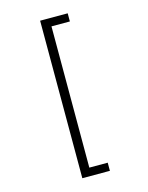

<svg xmlns="http://www.w3.org/2000/svg" viewBox="-139 -898 878 1136"><g transform="rotate(-15 300.0 -329.5)"><path d="M389.6 -762.7H276.9V102.5H389.6V152.3H220.7V-812.5H389.6Z"/></g></svg>

Font: TypoPRO Roboto Mono
Style: Regular
Weight: 300
Designer: Google
Version: Version 2.000986; 2015; ttfautohint (v1.3)